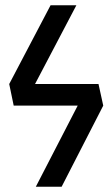

<svg xmlns="http://www.w3.org/2000/svg" viewBox="-20 -709 427 729"><path d="M354 -390 372 -308 214 0H116L275 -308H32L15 -390L172 -689H270L113 -390Z"/></svg>

Font: Fira Sans Extra Condensed
Style: Regular
Weight: 400
Width: 1
Designer: Carrois Corporate & Edenspiekermann AG
Foundry: Carrois Corporate GbR & Edenspiekermann AG
Version: Version 4.203